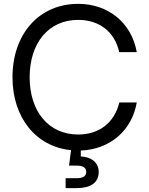

<svg xmlns="http://www.w3.org/2000/svg" viewBox="-20 -759 762 983"><path d="M315.9 204.1H373C440.9 204.1 485.4 178.7 485.4 121.1C485.4 75.2 449.7 44.4 393.6 42V11.7C539.6 6.3 654.8 -87.4 680.2 -234.4H590.8C565.9 -128.9 485.4 -70.3 380.4 -70.3C227.1 -70.3 131.8 -190.4 131.8 -363.3C131.8 -537.1 227.1 -657.2 380.4 -657.2C486.3 -657.2 566.9 -598.1 590.3 -492.2H680.2C653.3 -644 532.7 -739.3 380.4 -739.3C178.7 -739.3 43.9 -583.5 43.9 -363.3C43.9 -158.2 163.1 -7.8 343.8 9.8L333.5 88.9H373C405.3 88.9 421.4 99.6 421.4 121.1C421.4 142.6 405.3 153.3 373 153.3H315.9Z"/></svg>

Font: Raveo Display Display
Style: Regular
Weight: 400
Designer: Jakub Foglar, Rasmus Andersson (Inter)
Foundry: Jakubfoglar.com
Version: Version 1.100;Glyphs 3.2.3 (3260)